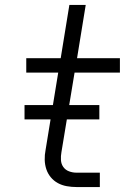

<svg xmlns="http://www.w3.org/2000/svg" viewBox="-20 -755 540 775"><path d="M383 0H289Q269 0 249.5 -3.5Q230 -7 213.5 -16Q197 -25 185 -39.5Q173 -54 167 -72Q161 -90 160.5 -110Q160 -130 164 -150L215 -462H86V-520H225L260 -735H326L291 -520H464V-462H281L228 -141Q225 -125 226 -109Q227 -93 235.5 -81Q244 -69 258.5 -63.5Q273 -58 289 -58H383ZM381 -273H79V-331H381Z"/></svg>

Font: Iosevka Aile Light
Style: Italic
Weight: 300
Italic angle: -9°
Designer: Belleve Invis
Foundry: Belleve Invis
Version: Version 31.1.0; ttfautohint (v1.8.4)